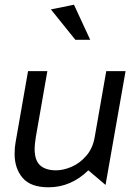

<svg xmlns="http://www.w3.org/2000/svg" viewBox="-20 -785 575 815"><path d="M42 -132Q42 -70 76 -30Q110 10 186 10Q281 10 355 -62L428 0L513 -483H431L382 -203Q374 -156 346.5 -124Q319 -92 284 -77Q249 -62 218 -62Q174 -62 150.5 -83Q127 -104 127 -153Q127 -171 132 -203L181 -483H99L46 -180Q42 -159 42 -132ZM300 -616H363L294 -765L196 -745Z"/></svg>

Font: Geom Light
Style: Italic
Weight: 300
Italic angle: -10°
Version: Version 1.102